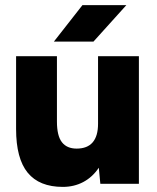

<svg xmlns="http://www.w3.org/2000/svg" viewBox="-20 -720 614 752"><path d="M367 -63Q342 -26 306 -7Q270 12 226 12Q134 12 88.5 -43.5Q43 -99 43 -215V-500H203V-244Q203 -188 222.5 -163Q242 -138 280 -138Q322 -138 343 -162.5Q364 -187 364 -235V-500H524V0H373ZM303 -700H475L346 -557H191Z"/></svg>

Font: Oak Sans ExtraBold
Style: Regular
Weight: 800
Designer: Erik Kennedy, Walven
Foundry: Erik Kennedy, Walven
Version: Version 1.000